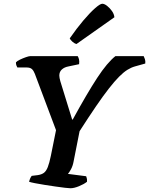

<svg xmlns="http://www.w3.org/2000/svg" viewBox="-20 -1003 794 1023"><path d="M355 0Q347.5 0 326 -2.5Q304.5 -5 275.5 -9.2Q246.5 -13.5 217.5 -18Q188.5 -22.5 166 -27Q143.5 -31.5 135 -34.5Q137.5 -45 141 -52.8Q144.5 -60.5 149 -66L181.5 -70Q201.5 -73 213.8 -82Q226 -91 234.5 -112.5Q243 -134 251 -173L278.5 -309.5L165.5 -610Q159.5 -626 150.2 -634.8Q141 -643.5 121 -643.5H72.5Q70.5 -647 67.5 -654.2Q64.5 -661.5 65 -671Q71 -678 86.8 -685.5Q102.5 -693 118.5 -698.5Q134.5 -704 141.5 -704H394Q398 -697.5 400.8 -687.5Q403.5 -677.5 401.5 -661L344.5 -649Q323 -645 309.5 -632.8Q296 -620.5 296 -600.5Q296 -595 297.5 -586.8Q299 -578.5 301.5 -570L364.5 -366H367.5Q405.5 -435.5 437.8 -490.5Q470 -545.5 497.5 -587.5Q525 -629.5 549.2 -658.2Q573.5 -687 595 -704H745.5Q748.5 -698 752 -688Q755.5 -678 754 -664.5L698.5 -649Q679 -643.5 658.5 -630.8Q638 -618 614 -593.8Q590 -569.5 560 -531.2Q530 -493 491.8 -437Q453.5 -381 404 -304L372.5 -144.5Q368 -119 358.2 -101.2Q348.5 -83.5 342 -76.5L439 -64Q440 -61.5 442.2 -54Q444.5 -46.5 443.5 -34.5Q427 -21.5 400.8 -10.8Q374.5 0 355 0ZM387.5 -768.5Q375 -772 365 -781.5Q355 -791 351.5 -798.5Q389 -852.5 424.2 -894Q459.5 -935.5 486.5 -959.2Q513.5 -983 525 -983Q536 -983 550.5 -971.8Q565 -960.5 576.5 -944.2Q588 -928 589.5 -911Z"/></svg>

Font: Texturina Medium
Style: Italic
Weight: 500
Italic angle: -11°
Designer: Guillermo Torres Carreño
Foundry: Omnibus-Type
Version: Version 1.002